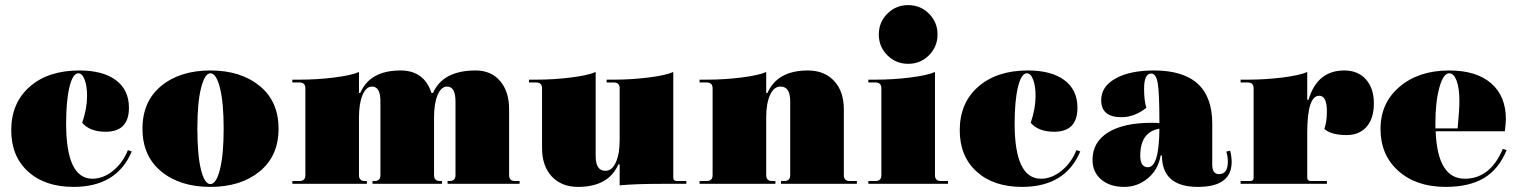

<svg xmlns="http://www.w3.org/2000/svg" viewBox="-20 -720 5951 752"><path d="M268 12Q156 12 90 -48Q24 -108 24 -210Q24 -317 96.5 -380.5Q169 -444 291 -444Q383 -444 434 -406Q485 -368 485 -298Q485 -204 394 -204Q332 -204 302 -239Q321 -295 321 -344Q321 -383 311.5 -408Q302 -433 287 -433Q265 -433 252 -379Q239 -325 239 -236Q239 -20 342 -20Q384 -20 422.5 -51Q461 -82 481 -132L496 -127Q438 12 268 12Z M997 -48.5Q923 12 804 12Q685 12 611.5 -48.5Q538 -109 538 -216Q538 -323 611.5 -383.5Q685 -444 804 -444Q923 -444 997 -383.5Q1071 -323 1071 -216Q1071 -109 997 -48.5ZM804 -433Q782 -433 767.5 -375.5Q753 -318 753 -216Q753 -113 767 -56Q781 1 804 1Q827 1 841.5 -56.5Q856 -114 856 -216Q856 -318 841.5 -375.5Q827 -433 804 -433Z M1125 0V-11H1153Q1176 -11 1176 -34V-374Q1176 -397 1153 -397H1125V-408H1153Q1222 -408 1289.5 -416.5Q1357 -425 1386 -438V-356H1391Q1429 -444 1549 -444Q1641 -444 1670 -356H1676Q1715 -444 1843 -444Q1903 -444 1938.5 -403Q1974 -362 1974 -292V-34Q1974 -11 1997 -11H2015V0H1733V-11H1741Q1764 -11 1764 -34V-323Q1764 -381 1731 -381Q1708 -381 1694 -348Q1680 -315 1680 -260V-34Q1680 -11 1703 -11H1711V0H1439V-11H1447Q1470 -11 1470 -34V-323Q1470 -381 1437 -381Q1414 -381 1400 -348Q1386 -315 1386 -260V-34Q1386 -11 1409 -11H1417V0Z M2244 12Q2179 12 2141 -29Q2103 -70 2103 -140V-374Q2103 -397 2080 -397H2052V-408H2080Q2149 -408 2216.5 -416.5Q2284 -425 2313 -438V-109Q2313 -51 2351 -51Q2377 -51 2392 -84Q2407 -117 2407 -172V-374Q2407 -397 2384 -397H2356V-408H2384Q2453 -408 2520.5 -416.5Q2588 -425 2617 -438V-25Q2617 -11 2631 -11H2668V0H2575Q2467 0 2407 6V-76H2402Q2363 12 2244 12Z M2720 0V-11H2748Q2771 -11 2771 -34V-374Q2771 -397 2748 -397H2720V-408H2748Q2817 -408 2884.5 -416.5Q2952 -425 2981 -438V-356H2986Q3025 -444 3144 -444Q3209 -444 3247 -403Q3285 -362 3285 -292V-34Q3285 -11 3308 -11H3336V0H3039V-11H3052Q3075 -11 3075 -34V-323Q3075 -381 3037 -381Q3011 -381 2996 -348Q2981 -315 2981 -260V-34Q2981 -11 3004 -11H3017V0Z M3618.5 -503.5Q3585 -470 3537 -470Q3489 -470 3455.5 -503.5Q3422 -537 3422 -585Q3422 -633 3455.5 -666.5Q3489 -700 3537 -700Q3585 -700 3618.5 -666.5Q3652 -633 3652 -585Q3652 -537 3618.5 -503.5ZM3381 0V-11H3409Q3432 -11 3432 -34V-374Q3432 -397 3409 -397H3381V-408H3409Q3478 -408 3545.5 -416.5Q3613 -425 3642 -438V-34Q3642 -11 3665 -11H3693V0Z M3983 12Q3871 12 3805 -48Q3739 -108 3739 -210Q3739 -317 3811.5 -380.5Q3884 -444 4006 -444Q4098 -444 4149 -406Q4200 -368 4200 -298Q4200 -204 4109 -204Q4047 -204 4017 -239Q4036 -295 4036 -344Q4036 -383 4026.5 -408Q4017 -433 4002 -433Q3980 -433 3967 -379Q3954 -325 3954 -236Q3954 -20 4057 -20Q4099 -20 4137.5 -51Q4176 -82 4196 -132L4211 -127Q4153 12 3983 12Z M4383 12Q4327 12 4293 -17Q4259 -46 4259 -94Q4259 -163 4319.5 -201Q4380 -239 4490 -239Q4510 -239 4521 -238Q4521 -356 4514.5 -394Q4508 -432 4489 -432Q4461 -432 4461 -373Q4461 -324 4470 -298Q4424 -261 4372 -261Q4293 -261 4293 -328Q4293 -381 4349 -412.5Q4405 -444 4500 -444Q4728 -444 4728 -236V-75Q4728 -38 4754 -38Q4789 -38 4789 -86Q4789 -108 4783 -126L4798 -130Q4804 -106 4804 -86Q4804 12 4672 12Q4531 12 4531 -111H4526Q4516 -55 4475.5 -21.5Q4435 12 4383 12ZM4446 -110Q4446 -65 4476 -65Q4520 -65 4521 -216Q4446 -203 4446 -110Z M4839 0V-11H4876Q4890 -11 4890 -23V-374Q4890 -397 4867 -397H4839V-408H4867Q4936 -408 5003.5 -416.5Q5071 -425 5100 -438V-329H5105Q5139 -444 5245 -444Q5299 -444 5330 -409Q5361 -374 5361 -315Q5361 -256 5332.5 -223.5Q5304 -191 5254 -191Q5194 -191 5167 -215Q5177 -243 5177 -283Q5177 -345 5147 -345Q5100 -345 5100 -200V-25Q5100 -11 5114 -11H5177V0Z M5642 12Q5527 12 5457 -50.5Q5387 -113 5387 -215Q5387 -317 5462 -380.5Q5537 -444 5656 -444Q5762 -444 5820 -394Q5878 -344 5878 -253Q5878 -240 5874 -206H5603Q5610 -20 5717 -20Q5817 -20 5866 -137L5881 -132Q5850 -57 5792 -22.5Q5734 12 5642 12ZM5602 -237V-217H5689Q5696 -291 5696 -325Q5696 -375 5685 -404Q5674 -433 5656 -433Q5633 -433 5617.5 -377Q5602 -321 5602 -237Z"/></svg>

Font: Arapey Black-Display
Style: Regular
Weight: 900
Designer: Eduardo Rodriguez Tunni
Foundry: Eduardo Rodriguez Tunni
Version: Version 4.000